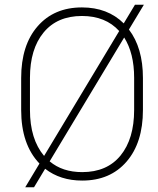

<svg xmlns="http://www.w3.org/2000/svg" viewBox="-20 -752 667 810"><path d="M586.9 -731.9 523.9 -627.4Q583 -549.8 583 -422.9V-288.1Q583 -149.9 513.9 -70.1Q444.8 9.8 326.7 9.8Q234.4 9.8 170.4 -40L123.5 38.1H86.4L146.5 -62Q69.3 -142.6 69.3 -288.1V-422.9Q69.3 -561.5 138.7 -641.1Q208 -720.7 325.7 -720.7Q434.1 -720.7 502 -653.3L549.3 -731.9ZM106.4 -288.1Q106.4 -165 166 -94.2L482.9 -621.1Q425.3 -684.6 325.7 -684.6Q221.2 -684.6 163.8 -614.7Q106.4 -544.9 106.4 -423.8ZM545.9 -423.8Q545.9 -527.3 503.9 -593.8L189.5 -71.3Q243.2 -25.9 326.7 -25.9Q431.6 -25.9 488.8 -96.2Q545.9 -166.5 545.9 -288.1Z"/></svg>

Font: Robert Sans ExtraLight
Style: Regular
Weight: 250
Designer: Christian Robertson (extended by Adam Twardoch)
Foundry: Google
Version: Version 12.135;April 2, 2019;FontCreator 11.5.0.2425 64-bit;